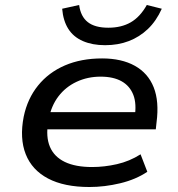

<svg xmlns="http://www.w3.org/2000/svg" viewBox="-20 -740 714 769"><path d="M338 9Q237 9 172.5 -25Q108 -59 83 -122.5Q58 -186 75 -273Q90 -345 132.5 -397.5Q175 -450 240 -478Q305 -506 389 -506Q467 -506 520 -476.5Q573 -447 595.5 -390.5Q618 -334 607 -250L604 -222H147L157 -291H544L519 -269Q528 -324 514 -360Q500 -396 467 -414.5Q434 -433 383 -433Q331 -433 287 -412.5Q243 -392 214 -354Q185 -316 175 -262L173 -251Q163 -192 180 -152Q197 -112 239.5 -91.5Q282 -71 349 -71Q398 -71 448.5 -82.5Q499 -94 543 -122L570 -52Q524 -21 461.5 -6Q399 9 338 9ZM401 -559Q350 -559 312 -575.5Q274 -592 253.5 -624.5Q233 -657 229 -705L297 -720Q303 -674 331.5 -651.5Q360 -629 414 -629Q466 -629 503.5 -650.5Q541 -672 568 -720L628 -705Q606 -656 572.5 -624Q539 -592 496 -575.5Q453 -559 401 -559Z"/></svg>

Font: Nunito Sans 7pt SemiExpanded Medium
Style: Italic
Weight: 500
Width: 6
Italic angle: -9°
Designer: Vernon Adams
Foundry: Vernon Adams
Version: Version 3.101;gftools[0.9.27]